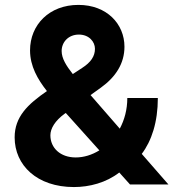

<svg xmlns="http://www.w3.org/2000/svg" viewBox="-20 -757 714 788"><path d="M40.1 -193.2C40.1 -78.5 132.1 10.7 283.4 10.7C346.9 10.7 415.8 -7.1 469.5 -49L513.5 0H671.2L561.8 -125.4C602.3 -179 627.8 -256 627.8 -354.8H502.5C502.5 -307.2 490.8 -264.9 471.6 -229L351.6 -366.8L394.2 -397.4C455.3 -441.4 490.8 -496.8 490.8 -565.3C490.8 -658.4 418.7 -736.9 301.8 -736.9C182.5 -736.9 103.3 -655.5 103.3 -550.1C103.3 -485.4 134.6 -431.5 172.6 -383.2C93.4 -328.8 40.1 -277.3 40.1 -193.2ZM186.8 -201.7C186.8 -229.4 205.6 -261.4 245.7 -290.5L250 -293.3L387.8 -139.9C357.2 -121.1 323.9 -110.8 290.8 -110.8C227.6 -110.8 186.8 -149.9 186.8 -201.7ZM233 -547.6C233 -584.2 260.7 -614.7 302.9 -615.1C345.5 -615.4 369.7 -585.6 369.7 -556.8C369.7 -526.3 353 -501.1 316.8 -478L278.8 -453.1C251.8 -487.2 233 -517.4 233 -547.6Z"/></svg>

Font: Inter-Hewn
Style: Bold
Weight: 700
Designer: Rasmus Andersson
Foundry: rsms
Version: Version 3.012;git-f93a4a705